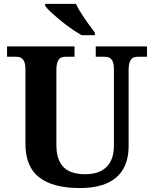

<svg xmlns="http://www.w3.org/2000/svg" viewBox="-20 -951 787 981"><path d="M731 -661.1H688Q663.6 -661.1 654.3 -652.3Q637.2 -635.7 637.2 -596.2V-206.1Q637.2 -47.9 500 -4.9Q452.6 9.8 387.2 9.8Q251 9.8 180.7 -44.4Q109.9 -98.6 109.9 -217.8V-600.1Q109.4 -651.4 78.1 -659.2Q69.3 -661.1 59.1 -661.1H16.1V-713.9H360.8V-661.1H318.8Q294.4 -661.1 285.2 -652.3Q268.1 -635.7 268.1 -596.2V-210Q268.1 -92.8 355.5 -68.4Q382.8 -60.5 416.5 -61Q486.3 -61 523.9 -97.7Q562 -134.3 562 -208V-600.1Q562 -651.4 530.8 -659.2Q521.5 -661.1 511.2 -661.1H469.2V-713.9H731ZM464.8 -771H397Q319.8 -815.4 241.7 -887.7Q220.2 -907.2 210.9 -920.9V-931.2H367.7Q391.1 -881.3 464.8 -784.2Z"/></svg>

Font: DroidSerif-Bold
Style: Bold
Weight: 700
Foundry: Ascender Corporation
Version: Version 1.00 build 112